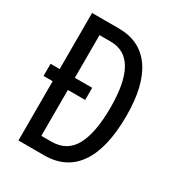

<svg xmlns="http://www.w3.org/2000/svg" viewBox="-171 -822 859 931"><g transform="rotate(30 258.0 -357.0)"><path d="M222 -714Q341 -714 403.5 -625Q466 -536 466 -366Q466 -185 402.5 -92.5Q339 0 216 0H72V-332H21V-400H72V-714ZM220 -639H157V-400H254V-332H157V-75H214Q300 -75 339.5 -147.5Q379 -220 379 -362Q379 -639 220 -639Z"/></g></svg>

Font: Noto Sans Malayalam ExtraCondensed
Style: Regular
Weight: 400
Width: 2
Designer: Jelle Bosma - Monotype Design Team
Foundry: Monotype Imaging Inc.
Version: Version 2.104; ttfautohint (v1.8.4.7-5d5b)